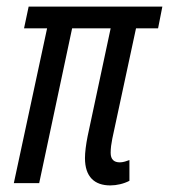

<svg xmlns="http://www.w3.org/2000/svg" viewBox="-20 -556 513 583"><path d="M315 7C334 7 356 2 373 -7V-70C365 -67 354 -63 344 -63C326 -63 316 -72 316 -92C316 -106 318 -120 321 -135L393 -470H460L473 -536H67L53 -470H123L22 0H99L199 -470H316L246 -142C241 -117 238 -93 238 -76C238 -19 267 7 315 7Z"/></svg>

Font: Noto Sans ExtraCondensed
Style: Italic
Weight: 400
Width: 2
Italic angle: -12°
Designer: Monotype Design Team
Foundry: Monotype Imaging Inc.
Version: Version 2.013